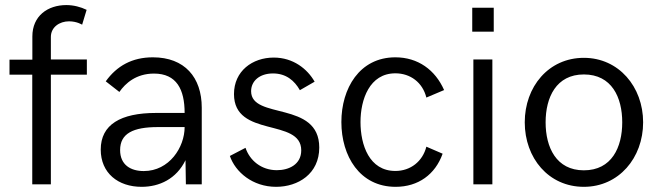

<svg xmlns="http://www.w3.org/2000/svg" viewBox="-20 -720 2576 750"><path d="M106 0H178.7V-428.2H319.3V-487.8H178.7V-575.7C178.7 -613.8 212.4 -636.7 249.5 -636.7C280.8 -636.7 300.8 -623.5 300.8 -623.5L318.4 -681.6C295.4 -692.9 267.1 -700.2 239.3 -700.2C166 -700.2 106.4 -657.7 106.4 -577.6V-486.8H17.1V-428.2H106Z M533.2 9.8C602.5 9.8 668.9 -21 704.6 -94.2L706.1 0H768.1V-299.3C768.1 -418 701.2 -496.1 577.1 -496.1C496.6 -496.1 436.5 -462.9 393.1 -402.3L446.3 -360.8C469.7 -394.5 511.7 -432.6 581.5 -432.6C669.9 -432.6 701.2 -370.6 701.2 -278.8H589.4C451.2 -278.8 373.5 -233.4 373.5 -135.7C373.5 -43.9 441.4 9.8 533.2 9.8ZM541.5 -51.8C490.7 -51.8 449.2 -75.7 449.2 -133.8C449.2 -198.7 500 -223.6 596.7 -223.6H701.2C701.2 -145 641.6 -51.8 541.5 -51.8Z M1058.6 9.8C1144.5 9.8 1227.1 -41 1227.1 -143.6C1227.1 -328.1 960.9 -251 960.9 -363.8C960.9 -403.3 993.7 -433.1 1046.4 -433.1C1097.7 -433.1 1130.4 -404.8 1151.4 -367.7L1209 -400.9C1180.7 -450.7 1125.5 -495.1 1049.3 -495.1C965.8 -495.1 894 -442.4 894 -352.5C894 -180.2 1156.7 -260.3 1156.7 -132.8C1156.7 -77.1 1107.9 -55.2 1061.5 -55.2C1000.5 -55.2 955.6 -93.3 939 -142.6L877.9 -110.8C899.4 -47.9 966.8 9.8 1058.6 9.8Z M1525.4 9.8C1613.8 9.8 1680.2 -38.6 1709 -119.6L1645.5 -147C1630.9 -89.4 1583.5 -52.2 1524.4 -52.2C1422.4 -52.2 1388.2 -153.8 1388.2 -243.2C1388.2 -331.1 1423.3 -433.6 1524.4 -433.6C1583 -433.6 1630.9 -397.9 1645.5 -338.9L1714.8 -368.2C1680.2 -446.8 1612.8 -496.1 1524.4 -496.1C1383.8 -496.1 1313.5 -374 1313.5 -243.2C1313.5 -110.8 1384.8 9.8 1525.4 9.8Z M1824.7 -596.2H1908.7V-689.9H1824.7ZM1829.1 0H1903.3V-487.8H1829.1Z M2260.7 9.8C2397 9.8 2492.2 -103 2492.2 -242.2C2492.2 -380.9 2397 -494.1 2260.7 -494.1C2122.6 -494.1 2029.8 -380.9 2029.8 -242.2C2029.8 -103 2122.6 9.8 2260.7 9.8ZM2260.7 -54.7C2152.8 -54.7 2111.3 -144.5 2111.3 -242.2C2111.3 -339.8 2152.8 -429.2 2260.7 -429.2C2369.6 -429.2 2410.6 -339.8 2410.6 -242.2C2410.6 -144.5 2369.6 -54.7 2260.7 -54.7Z"/></svg>

Font: HK Grotesk
Style: Regular
Weight: 400
Designer: Alfredo Marco Pradil and Stefan Peev
Foundry: Hanken Design Co.
Version: Version 1.045;PS 001.045;hotconv 1.0.88;makeotf.lib2.5.64775